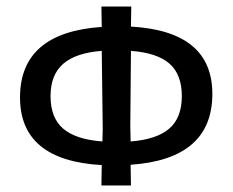

<svg xmlns="http://www.w3.org/2000/svg" viewBox="-20 -542 709 585"><path d="M627 -256Q627 -57 378 -40L379 23H289L290 -39Q41 -53 41 -245Q41 -443 290 -460L289 -522H380L379 -461Q627 -447 627 -256ZM378 -111Q457 -117 495.5 -150Q534 -183 534 -249Q534 -315 496.5 -348Q459 -381 379 -387L377 -158ZM134 -249Q134 -183 172.5 -150Q211 -117 292 -111L293 -149L290 -387Q211 -381 172.5 -347.5Q134 -314 134 -249Z"/></svg>

Font: Alegreya Sans SC Medium
Style: Regular
Weight: 500
Designer: Juan Pablo del Peral
Foundry: Huerta Tipografica
Version: Version 2.001;PS 002.001;hotconv 1.0.88;makeotf.lib2.5.64775